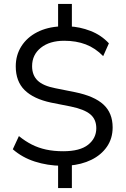

<svg xmlns="http://www.w3.org/2000/svg" viewBox="-20 -840 640 975"><path d="M275 115V-16L293 2Q221 1 157 -19.5Q93 -40 45 -82L76 -149Q108 -123 141.5 -106Q175 -89 214 -80.5Q253 -72 301 -72Q386 -72 427.5 -105Q469 -138 469 -189Q469 -234 438.5 -259.5Q408 -285 340 -299L239 -319Q150 -338 105 -382.5Q60 -427 60 -503Q60 -560 88.5 -605Q117 -650 168.5 -676.5Q220 -703 288 -706L275 -692V-820H345V-692L331 -706Q385 -704 439.5 -683Q494 -662 533 -620L504 -555Q464 -596 415.5 -614.5Q367 -633 306 -633Q232 -633 187.5 -597.5Q143 -562 143 -504Q143 -458 171 -431Q199 -404 261 -392L361 -372Q459 -352 505.5 -309Q552 -266 552 -193Q552 -137 523 -95Q494 -53 444 -28.5Q394 -4 329 1L345 -17V115Z"/></svg>

Font: Nunito Sans 11pt
Style: Regular
Weight: 400
Version: Version 3.101;gftools[0.9.27]